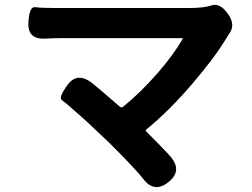

<svg xmlns="http://www.w3.org/2000/svg" viewBox="-20 -734 1040 791"><path d="M673 17Q615 63 569 2Q547 -28 451 -125Q425 -151 398 -176L343 -228Q316 -253 288 -277Q249 -312 234.5 -322Q220 -332 259 -385Q298 -438 358 -393Q380 -376 473 -295Q480 -289 487 -294Q560 -353 632 -436Q696 -510 732 -573Q734 -577 729 -577H241Q205 -577 169 -575Q94 -570 97 -639Q100 -708 124.5 -704.5Q149 -701 205 -701H760Q820 -701 853 -712Q886 -723 919 -677Q953 -630 922 -592Q919 -588 901 -558Q860 -492 774 -391Q677 -277 582 -200Q578 -197 582 -193Q665 -110 684 -87Q732 -29 673 17Z"/></svg>

Font: Resource Han Rounded JP
Style: Bold
Weight: 700
Designer: Cyano Hao (round all glyphs); Ryoko NISHIZUKA 西塚涼子 (kana, bopomofo & ideographs); Paul D. Hunt (Latin, Greek & Cyrillic)
Foundry: Cyano Hao
Version: 0.990